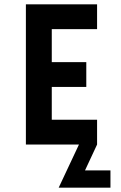

<svg xmlns="http://www.w3.org/2000/svg" viewBox="-20 -670 560 890"><path d="M100 -650V0H346L252 200H492V120H374L430 0V-115H220V-267H380V-382H220V-535H430V-650Z"/></svg>

Font: Grotesk 03
Style: Bold
Weight: 500
Designer: Frank Adebiaye, contributions by Jérémy Landes, Ariel Martín Pérez
Foundry: Velvetyne Type Foundry
Version: Version 3.000;Glyphs 3.1.2 (3150)